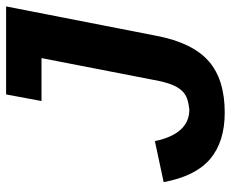

<svg xmlns="http://www.w3.org/2000/svg" viewBox="-82 -646 738 613"><g transform="rotate(-90 286.5 -339.0)"><path d="M234 10Q141 10 86 -36.5Q31 -83 12 -185L143 -213Q166 -103 244 -103Q263 -105 278 -110Q293 -115 304.5 -127.5Q316 -140 324 -161Q332 -182 338 -215L408 -575H271L292 -688H573L479 -207Q457 -93 398.5 -41.5Q340 10 234 10Z"/></g></svg>

Font: Libra Sans Modern
Style: Bold Italic
Weight: 700
Italic angle: -12°
Foundry: Stefan Peev, Context Ltd
Version: Version 1.000